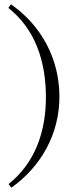

<svg xmlns="http://www.w3.org/2000/svg" viewBox="-20 -778 345 895"><path d="M20 80 33 97C172 -2 258 -155 257 -330C256 -505 172 -660 31 -758L19 -741C143 -643 193 -495 194 -330C195 -166 144 -19 20 80Z"/></svg>

Font: Sprat Condesed
Style: Regular
Weight: 400
Width: 3
Designer: Ethan Nakache
Foundry: Collletttivo
Version: Version 2.000;Glyphs 3.2 (3217)